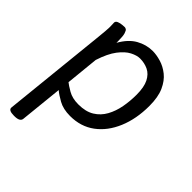

<svg xmlns="http://www.w3.org/2000/svg" viewBox="-205 -652 983 983"><g transform="rotate(45 286.5 -160.5)"><path d="M60 208Q20 208 22 187L81 -383Q84 -412 85.5 -431Q87 -450 87 -457Q87 -475 86.5 -481Q86 -487 86 -491Q86 -502 98.5 -507Q111 -512 125 -513Q139 -514 142 -514Q146 -514 152 -510.5Q158 -507 163 -491Q168 -475 168 -439Q168 -433 168 -427Q199 -482 241 -505.5Q283 -529 329 -529Q356 -529 388.5 -519.5Q421 -510 450 -487Q479 -464 497.5 -423Q516 -382 516 -318Q516 -224 485 -150.5Q454 -77 398 -35.5Q342 6 265 6Q215 6 181 -13Q147 -32 130 -47L106 186Q103 208 64 208ZM253 -66Q306 -66 340 -87Q374 -108 393.5 -143.5Q413 -179 421 -222.5Q429 -266 429 -312Q429 -367 413 -398.5Q397 -430 370 -443Q343 -456 310 -456Q288 -456 259.5 -441.5Q231 -427 203.5 -391Q176 -355 155 -290L137 -111Q149 -101 179 -83.5Q209 -66 253 -66Z"/></g></svg>

Font: Asap
Style: Italic
Weight: 400
Italic angle: -6°
Designer: Pablo Cosgaya
Foundry: Omnibus-Type
Version: Version 3.001; ttfautohint (v1.8.3)